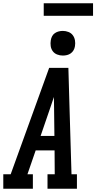

<svg xmlns="http://www.w3.org/2000/svg" viewBox="-42 -1148 586 1168"><path d="M-22 0V-88H23L257 -735H374L381 -490L393 -88H426V0H247V-88H291L290 -233H175L125 -88H158V0ZM205 -321H289L287 -490Q287 -507 286.5 -524Q286 -541 286 -558Q280 -541 274.5 -524Q269 -507 263 -490ZM340 -810Q322 -810 305.5 -816.5Q289 -823 279 -836.5Q269 -850 266.5 -867.5Q264 -885 267 -903Q269 -916 275 -927.5Q281 -939 292 -946.5Q303 -954 315.5 -957Q328 -960 340 -960Q358 -960 374.5 -953.5Q391 -947 401 -933.5Q411 -920 414 -902.5Q417 -885 414 -867Q412 -854 405.5 -842.5Q399 -831 388.5 -823.5Q378 -816 365.5 -813Q353 -810 340 -810ZM224 -1052V-1128H524V-1052Z"/></svg>

Font: Iosevka Slab Semibold
Style: Italic
Weight: 600
Italic angle: -9°
Monospace: yes
Designer: Belleve Invis
Foundry: Belleve Invis
Version: Version 11.1.1; ttfautohint (v1.8.3)